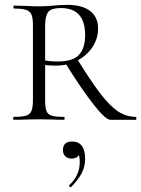

<svg xmlns="http://www.w3.org/2000/svg" viewBox="-20 -491 579 787"><path d="M242 0Q215 0 200 -1L139 -2L81 -1Q65 0 36 0Q34 0 34 -6Q34 -12 36 -12Q71 -12 87 -17Q103 -22 109 -36.5Q115 -51 115 -81V-387Q115 -417 109 -431Q103 -445 87 -450.5Q71 -456 37 -456Q35 -456 35 -462Q35 -468 37 -468L82 -467Q118 -465 139 -465Q158 -465 173 -466Q188 -467 198 -468Q230 -471 256 -471Q317 -471 349.5 -446Q382 -421 382 -374Q382 -333 359 -298Q336 -263 296.5 -242.5Q257 -222 209 -222Q177 -222 154 -226L153 -246Q178 -239 216 -239Q279 -239 304 -266.5Q329 -294 329 -347Q329 -458 229 -458Q189 -458 177 -441Q165 -424 165 -385V-81Q165 -50 170.5 -36Q176 -22 191.5 -17Q207 -12 242 -12Q245 -12 245 -6Q245 0 242 0ZM537 0H432Q413 0 364 -62Q315 -124 248 -232L294 -253Q353 -157 392 -106.5Q431 -56 464.5 -34Q498 -12 537 -12Q539 -12 539 -6Q539 0 537 0ZM269 276Q266 276 264 272.5Q262 269 264 268Q307 228 307 173Q307 153 302.5 144.5Q298 136 288 130L304 127Q307 143 298 151Q289 159 274 159Q257 159 247.5 149.5Q238 140 238 124Q238 89 276 89Q302 89 315.5 107Q329 125 329 160Q329 192 314.5 219.5Q300 247 272 275Q271 276 269 276Z"/></svg>

Font: Cormorant SC Light
Style: Regular
Weight: 300
Designer: Christian Thalmann (Catharsis Fonts)
Foundry: Catharsis Fonts
Version: Version 4.000